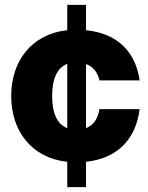

<svg xmlns="http://www.w3.org/2000/svg" viewBox="-20 -654 609 788"><path d="M256 114H333V10C468 -4 539 -90 553 -206H388C382 -167 364 -140 333 -128V-391C362 -381 381 -357 388 -324H553C538 -436 466 -517 333 -530V-634H256V-530C108 -514 26 -402 26 -260C26 -118 108 -6 256 10ZM194 -260C194 -328 213 -375 256 -392V-128C213 -145 194 -192 194 -260Z"/></svg>

Font: Aspekta 800
Style: Regular
Weight: 800
Designer: Ivo Dolenc
Version: Version 2.000